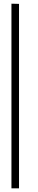

<svg xmlns="http://www.w3.org/2000/svg" viewBox="-20 -812 206 1040"><path d="M83 -791V208H42V-792Z"/></svg>

Font: okolaks
Style: Bold
Weight: 600
Width: 8
Version: Version 000.6.0